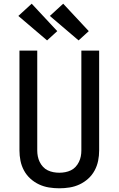

<svg xmlns="http://www.w3.org/2000/svg" viewBox="-20 -1008 640 1036"><path d="M300 8Q272 8 244 3.5Q216 -1 190.5 -13Q165 -25 144 -44Q123 -63 109.5 -88Q96 -113 90.5 -140.5Q85 -168 85 -196V-735H181V-196Q181 -180 184 -164.5Q187 -149 194 -134.5Q201 -120 212 -108Q223 -96 237.5 -89Q252 -82 268 -79Q284 -76 300 -76Q316 -76 332 -79Q348 -82 362.5 -89Q377 -96 388 -108Q399 -120 406 -134.5Q413 -149 416 -164.5Q419 -180 419 -196V-735H515V-196Q515 -168 509.5 -140.5Q504 -113 490.5 -88Q477 -63 456 -44Q435 -25 409.5 -13Q384 -1 356 3.5Q328 8 300 8ZM404 -790 249 -922 321 -988 459 -840ZM234 -790 79 -922 151 -988 289 -840Z"/></svg>

Font: Iosevka Curly Medium Extended
Style: Regular
Weight: 500
Width: 7
Monospace: yes
Designer: Belleve Invis
Foundry: Belleve Invis
Version: Version 11.1.0; ttfautohint (v1.8.3)